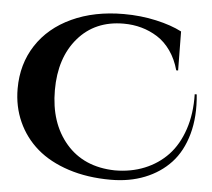

<svg xmlns="http://www.w3.org/2000/svg" viewBox="-52 -770 930 841"><g transform="rotate(5 413.0 -350.0)"><path d="M798.8 -391.1H807.6Q817.4 -294.4 795.9 -216.8Q774.4 -139.2 727.8 -89.1Q681.2 -39.1 614 -12.5Q546.9 14.2 464.4 14.2Q361.8 14.2 278.6 -12.9Q195.3 -40 139.6 -88.1Q84 -136.2 54 -202.9Q23.9 -269.5 23.9 -348.1Q23.9 -456.1 77.9 -539.1Q131.8 -622.1 231 -668Q330.1 -713.9 459 -713.9Q534.2 -713.9 601.8 -698.7Q669.4 -683.6 715.3 -659.7L717.3 -488.3H709Q695.8 -536.6 670.2 -573Q644.5 -609.4 611.1 -630.4Q577.6 -651.4 540.5 -661.6Q503.4 -671.9 462.4 -671.9Q336.4 -671.9 261.7 -585Q187 -498 187 -356Q187 -211.4 264.6 -121.3Q342.3 -31.2 478.5 -28.3Q549.8 -28.3 609.4 -52.5Q668.9 -76.7 711.7 -121.8Q754.4 -167 777.6 -236.1Q800.8 -305.2 798.8 -391.1Z"/></g></svg>

Font: Cinzel Decorative Bold
Style: Regular
Weight: 700
Designer: Natanael Gama
Version: Version 1.001;PS 001.001;hotconv 1.0.56;makeotf.lib2.0.21325